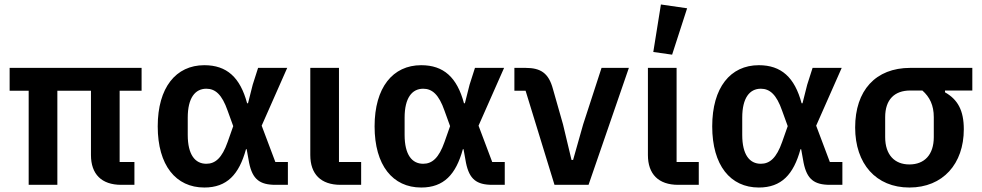

<svg xmlns="http://www.w3.org/2000/svg" viewBox="-20 -825 4383 857"><path d="M514 -420H612V-522H23V-420H108V0H236V-420H386V-133C386 -48 433 0 521 0H580V-102H514Z M1265 -102H1209L1148 -264L1262 -522H1132L1108 -447L1087 -364H1083C1052 -480 992 -534 892 -534C765 -534 684 -434 684 -261C684 -87 765 12 892 12C993 12 1047 -46 1078 -159H1081L1092 -98C1107 -25 1139 0 1210 0H1265ZM901 -94C851 -94 818 -134 818 -223V-300C818 -388 851 -429 901 -429C941 -429 971 -403 996 -331L1021 -262L996 -191C971 -120 941 -94 901 -94Z M1592 -102H1493V-522H1365V-133C1365 -48 1412 0 1500 0H1592Z M2233 -102H2177L2116 -264L2230 -522H2100L2076 -447L2055 -364H2051C2020 -480 1960 -534 1860 -534C1733 -534 1652 -434 1652 -261C1652 -87 1733 12 1860 12C1961 12 2015 -46 2046 -159H2049L2060 -98C2075 -25 2107 0 2178 0H2233ZM1869 -94C1819 -94 1786 -134 1786 -223V-300C1786 -388 1819 -429 1869 -429C1909 -429 1939 -403 1964 -331L1989 -262L1964 -191C1939 -120 1909 -94 1869 -94Z M2607 0 2787 -522H2665L2583 -270L2538 -111H2531L2493 -270L2448 -428C2429 -499 2393 -522 2326 -522H2276V-420H2326L2455 0Z M3047 -788 2930 -805 2896 -593 2980 -581ZM3099 -102H3000V-522H2872V-133C2872 -48 2919 0 3007 0H3099Z M3740 -102H3684L3623 -264L3737 -522H3607L3583 -447L3562 -364H3558C3527 -480 3467 -534 3367 -534C3240 -534 3159 -434 3159 -261C3159 -87 3240 12 3367 12C3468 12 3522 -46 3553 -159H3556L3567 -98C3582 -25 3614 0 3685 0H3740ZM3376 -94C3326 -94 3293 -134 3293 -223V-300C3293 -388 3326 -429 3376 -429C3416 -429 3446 -403 3471 -331L3496 -262L3471 -191C3446 -120 3416 -94 3376 -94Z M4320 -421V-522H4043C3888 -522 3797 -421 3797 -256C3797 -94 3890 12 4039 12C4189 12 4282 -94 4282 -248C4282 -332 4255 -381 4198 -413V-421ZM4097 -421C4130 -392 4148 -355 4148 -302V-213C4148 -134 4106 -91 4039 -91C3973 -91 3931 -134 3931 -213V-302C3931 -381 3973 -421 4043 -421Z"/></svg>

Font: Braiins Sans SemiBold
Style: Regular
Weight: 600
Designer: Mike Abbink, Paul van der Laan, Pieter van Rosmalen, Jiri Chlebus, Lubos Buracinsky
Foundry: Bold Monday, Sudetype
Version: Version 1.000;hotconv 1.0.109;makeotfexe 2.5.65596